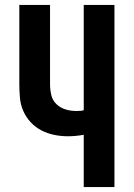

<svg xmlns="http://www.w3.org/2000/svg" viewBox="-20 -755 540 775"><path d="M318 0V-211Q302 -208 286 -206.5Q270 -205 254 -205Q226 -205 199 -210.5Q172 -216 147.5 -228.5Q123 -241 104 -261.5Q85 -282 74 -307Q63 -332 60.5 -360Q58 -388 58 -415V-735H182V-415Q182 -393 187 -371.5Q192 -350 207.5 -335Q223 -320 244 -313.5Q265 -307 287 -307Q295 -307 303 -307.5Q311 -308 318 -310V-735H442V0Z"/></svg>

Font: Iosevka Curly Extrabold
Style: Regular
Weight: 800
Monospace: yes
Designer: Belleve Invis
Foundry: Belleve Invis
Version: Version 22.1.2; ttfautohint (v1.8.4)